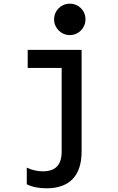

<svg xmlns="http://www.w3.org/2000/svg" viewBox="-20 -810 640 1040"><path d="M422 11V-540H130V-442H314V11C314 83 281 118 212 118C184 118 154 112 125 98V188C154 203 192 210 232 210C357 210 422 141 422 11ZM273 -705C273 -658 311 -620 358 -620C406 -620 443 -658 443 -705C443 -753 406 -790 358 -790C311 -790 273 -753 273 -705Z"/></svg>

Font: CommitMono
Style: 600Regular
Weight: 600
Monospace: yes
Designer: Eigil Nikolajsen
Foundry: Eigil Nikolajsen
Version: Version 1.143